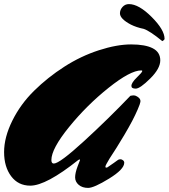

<svg xmlns="http://www.w3.org/2000/svg" viewBox="-21 -907 824 938"><path d="M621 -487Q621 -503 647.5 -528.5Q674 -554 674 -560Q674 -563 669 -563Q616 -563 509.5 -478Q403 -393 316.5 -286.5Q230 -180 230 -125Q230 -108 242 -108Q270 -108 390 -218Q510 -328 616 -439Q626 -441 633 -441Q640 -441 649 -435.5Q658 -430 662 -424Q666 -418 665 -409.5Q664 -401 652 -373Q640 -345 624.5 -315.5Q609 -286 586.5 -248Q564 -210 548.5 -185.5Q533 -161 514 -132Q494 -99 494 -93.5Q494 -88 497.5 -88Q501 -88 503 -89Q505 -90 514 -96.5Q523 -103 535 -111Q547 -119 553 -124Q559 -129 566.5 -129Q574 -129 580 -124Q586 -119 586 -112Q586 -80 512 -34.5Q438 11 409.5 11Q381 11 363.5 -4Q346 -19 346 -40.5Q346 -62 358 -94L370 -125Q370 -128 368 -128Q366 -128 361 -125Q204 0 127 0Q68 0 33.5 -46Q-1 -92 -1 -164Q-1 -236 39 -317Q79 -398 145.5 -463.5Q212 -529 293 -581Q374 -633 462 -661.5Q550 -690 619.5 -690Q689 -690 725.5 -671Q762 -652 762 -612Q762 -572 712.5 -523Q663 -474 642 -474Q621 -474 621 -487ZM609 -887Q657 -887 720 -824Q783 -761 783 -717Q782 -711 772 -706Q711 -756 681 -766Q646 -773 618 -787Q565 -815 565 -842Q565 -859 577.5 -873Q590 -887 609 -887Z"/></svg>

Font: Mrs Sheppards
Style: Regular
Weight: 400
Version: Version 1.000